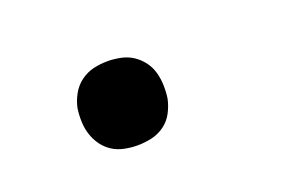

<svg xmlns="http://www.w3.org/2000/svg" viewBox="-42 -282 584 395"><g transform="rotate(-20 250.0 -84.0)"><path d="M207 8Q193 8 178.5 5Q164 2 152.5 -5.5Q141 -13 133 -24Q125 -35 120.5 -48.5Q116 -62 115.5 -77Q115 -92 117 -106Q120 -121 128 -135.5Q136 -150 149 -159.5Q162 -169 177 -172.5Q192 -176 208 -176Q222 -176 236.5 -173Q251 -170 262.5 -162.5Q274 -155 282.5 -144Q291 -133 295 -119.5Q299 -106 299.5 -91Q300 -76 298 -62Q295 -47 287.5 -32.5Q280 -18 267 -8.5Q254 1 238.5 4.5Q223 8 207 8Z"/></g></svg>

Font: Iosevka Semibold Oblique
Style: Regular
Weight: 600
Italic angle: -9°
Monospace: yes
Designer: Belleve Invis
Foundry: Belleve Invis
Version: Version 32.5.0; ttfautohint (v1.8.4)